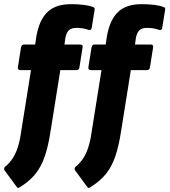

<svg xmlns="http://www.w3.org/2000/svg" viewBox="-42 -711 815 923"><path d="M268 -497H343Q358 -497 355 -483L340 -388Q338 -374 326 -374H248L201 -80Q190 -8 173 41.5Q156 91 127.5 126Q99 161 52 190Q43 196 38 187L-20 108Q-26 98 -17 90Q5 72 19.5 49.5Q34 27 44 -4.5Q54 -36 60 -80L107 -374H56Q42 -374 44 -388L59 -483Q62 -497 73 -497H127L133 -537Q147 -616 186.5 -653.5Q226 -691 300 -691Q333 -691 360.5 -687.5Q388 -684 403 -678Q415 -675 413 -665L399 -578Q397 -564 385 -567Q372 -572 356.5 -574.5Q341 -577 326 -577Q301 -577 289 -565.5Q277 -554 272 -527ZM607 -497H682Q697 -497 694 -483L679 -388Q677 -374 665 -374H587L540 -80Q529 -8 512 41.5Q495 91 466.5 126Q438 161 391 190Q382 196 377 187L319 108Q313 98 322 90Q344 72 358.5 49.5Q373 27 383 -4.5Q393 -36 399 -80L446 -374H395Q381 -374 383 -388L398 -483Q401 -497 412 -497H466L472 -537Q486 -616 525.5 -653.5Q565 -691 639 -691Q672 -691 699.5 -687.5Q727 -684 742 -678Q754 -675 752 -665L738 -578Q736 -564 724 -567Q711 -572 695.5 -574.5Q680 -577 665 -577Q640 -577 628 -565.5Q616 -554 611 -527Z"/></svg>

Font: Sofia Sans Condensed Black
Style: Italic
Weight: 900
Italic angle: -9°
Version: Version 4.100